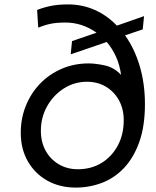

<svg xmlns="http://www.w3.org/2000/svg" viewBox="-20 -837 704 869"><path d="M300 -591 306 -651 417 -689Q352 -735 276 -735Q237 -735 210 -729.5Q183 -724 153 -712L148 -792Q179 -804 211.5 -810.5Q244 -817 288 -817Q353 -817 409 -792Q465 -767 509 -721L632 -764L626 -704L546 -677Q589 -617 612.5 -537.5Q636 -458 636 -366Q636 -266 610.5 -194.5Q585 -123 541.5 -77Q498 -31 441.5 -9.5Q385 12 323 12Q251 12 195 -19Q139 -50 106.5 -106Q74 -162 74 -236Q74 -302 97.5 -359.5Q121 -417 162.5 -459.5Q204 -502 260 -526Q316 -550 381 -550Q412 -550 454 -541Q496 -532 528 -498Q522 -543 505 -580.5Q488 -618 463 -647ZM332 -71Q393 -71 439.5 -99.5Q486 -128 513 -178Q540 -228 540 -293Q540 -344 518.5 -383Q497 -422 459.5 -444.5Q422 -467 374 -467Q317 -467 269.5 -437Q222 -407 193.5 -356.5Q165 -306 165 -245Q165 -194 186.5 -155Q208 -116 246 -93.5Q284 -71 332 -71Z"/></svg>

Font: Plus Jakarta Display
Style: Italic
Weight: 400
Italic angle: -12°
Designer: Gumpita Rahayu
Foundry: Tokotype Studio
Version: Version 1.000